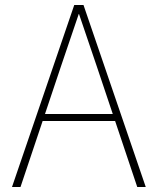

<svg xmlns="http://www.w3.org/2000/svg" viewBox="-20 -748 627 768"><path d="M277 -728H314L563 0H529L367 -483L296 -692H295L224 -483L62 0H28ZM156 -292H435L443 -264H148Z"/></svg>

Font: Murecho Thin ExtraLight
Style: Regular
Weight: 250
Version: Version 1.010